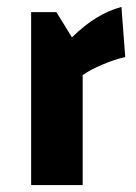

<svg xmlns="http://www.w3.org/2000/svg" viewBox="-20 -535 392 555"><path d="M188 -427Q225 -463 259.5 -484Q294 -505 331 -515L342 -370Q313 -364 276.5 -348.5Q240 -333 219 -318V0H70V-500H143Z"/></svg>

Font: Changa SemiBold
Style: Regular
Weight: 600
Designer: Eduardo Rodriguez Tunni
Foundry: Eduardo Rodriguez Tunni
Version: Version 2.002; ttfautohint (v1.5) -l 8 -r 50 -G 150 -x 14 -H